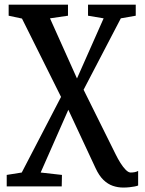

<svg xmlns="http://www.w3.org/2000/svg" viewBox="-20 -576 637 843"><path d="M521 247.5Q497.5 247.5 475.5 240Q453.5 232.5 434.2 214Q415 195.5 399.5 162L280 -94L158.5 181.5L252 192L251 242.5H9.5V192L75.5 181.5L248 -150.5L76.5 -494.5L18 -507V-555.5H278.5V-507L199.5 -495.5L318 -231.5L435 -495.5L366.5 -507V-555.5H576V-507L510.5 -495.5L347 -182L488 102Q497.5 121.5 509 139.8Q520.5 158 532.2 169.8Q544 181.5 553.5 181.5Q562 181.5 570.8 180Q579.5 178.5 586.5 174.5V238.5Q580.5 241 571 242.8Q561.5 244.5 549 246Q536.5 247.5 521 247.5Z"/></svg>

Font: Merriweather Medium
Style: Regular
Weight: 500
Version: Version 2.100